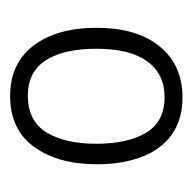

<svg xmlns="http://www.w3.org/2000/svg" viewBox="-21 -743 373 371"><g transform="rotate(90 165.5 -557.5)"><path d="M297.4 -558.1Q297.4 -483.4 263.9 -437Q230.5 -390.6 165.5 -390.6Q102.1 -390.6 67.9 -436Q33.7 -481.4 33.7 -557.6Q33.7 -635.3 69.6 -679.4Q105.5 -723.6 168 -723.6Q210.9 -723.6 239.7 -703.1Q268.6 -682.6 283 -645.3Q297.4 -607.9 297.4 -558.1ZM74.2 -557.1Q74.2 -494.6 96.4 -459.7Q118.7 -424.8 165 -424.8Q213.4 -424.8 235.6 -460.4Q257.8 -496.1 257.8 -557.1Q257.8 -617.2 236.6 -653.1Q215.3 -689 167.5 -689Q123 -689 98.6 -655.5Q74.2 -622.1 74.2 -557.1Z"/></g></svg>

Font: Open Sans SemiCondensed Light
Style: Regular
Weight: 300
Width: 4
Designer: Monotype Design Team
Foundry: Monotype Imaging Inc.
Version: Version 3.000